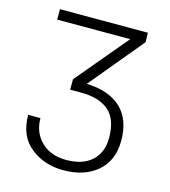

<svg xmlns="http://www.w3.org/2000/svg" viewBox="-108 -615 792 895"><g transform="rotate(15 288.0 -167.5)"><path d="M423.3 -478H70.8V-528.3H495.1L496.1 -482.9L281.7 -224.6Q390.1 -220.7 447.8 -166.3Q505.4 -111.8 505.4 -9.8Q505.4 85.9 443.4 139.4Q381.3 192.9 279.8 192.9Q187 192.9 121.1 140.4Q55.2 87.9 55.2 -14.2H114.3Q114.3 54.7 159.4 98.9Q204.6 143.1 279.8 143.1Q359.9 143.1 403.6 102.8Q447.3 62.5 447.3 -7.8Q447.3 -97.2 400.9 -137.7Q354.5 -178.2 265.6 -178.2H213.9V-228.5Z"/></g></svg>

Font: Roboto Web
Style: Light
Weight: 300
Designer: Google
Version: Version 1.200310; 2013